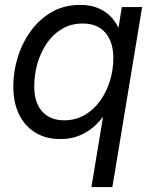

<svg xmlns="http://www.w3.org/2000/svg" viewBox="-20 -551 616 775"><path d="M433.6 204.1H349.1L395.5 -77.1H393.6Q373 -49.8 347.2 -30.3Q321.3 -10.7 290.8 -0.2Q260.3 10.3 224.1 10.3Q164.6 10.3 122.1 -16.1Q79.6 -42.5 56.6 -89.8Q33.7 -137.2 33.7 -201.7Q33.7 -262.7 52.2 -321.5Q70.8 -380.4 105.7 -427.7Q140.6 -475.1 190.4 -503.2Q240.2 -531.2 303.2 -531.2Q342.3 -531.2 372.1 -519.8Q401.9 -508.3 423.3 -487.8Q444.8 -467.3 457 -440.4H458.5L471.7 -522.5H553.7ZM238.8 -65.4Q285.6 -65.4 322.5 -87.2Q359.4 -108.9 385 -145Q410.6 -181.2 424.1 -225.8Q437.5 -270.5 437.5 -316.9Q437.5 -381.3 405.5 -418.7Q373.5 -456.1 314 -456.1Q266.6 -456.1 230.2 -434.3Q193.8 -412.6 168.9 -376.2Q144 -339.8 131.1 -294.7Q118.2 -249.5 118.2 -203.1Q118.2 -136.7 150.1 -101.1Q182.1 -65.4 238.8 -65.4Z"/></svg>

Font: Inter 28pt
Style: Italic
Weight: 400
Italic angle: -9.3988°
Designer: Rasmus Andersson
Foundry: rsms
Version: Version 4.001;git-66647c0bb